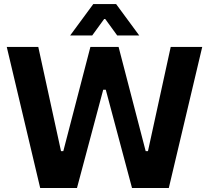

<svg xmlns="http://www.w3.org/2000/svg" viewBox="-20 -937 1043 957"><path d="M487.8 -703.1H516.8V-489.6H487.8ZM430.6 -703.1H551.4L363.7 0H247.8ZM260.9 -183.8H321.3V-46.3H260.9ZM13.7 -703.1H170.8L324.2 0H180.3ZM638 0 450.3 -703.1H571.1L753.9 0ZM680.4 -46.3V-183.8H740.7V-46.3ZM677.4 0 830.9 -703.1H988L821.4 0ZM445 -916.8H501.9V-842.2H499.1L439.5 -760.1H329.6ZM564.3 -760.1 504.6 -842.2H501.9V-916.8H558.7L674.1 -760.1Z"/></svg>

Font: Wand UI Pro
Style: Regular
Weight: 400
Designer: Andreas Faust
Version: Version 1.003;FEAKit 1.0